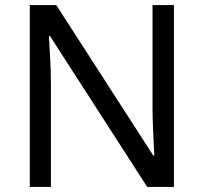

<svg xmlns="http://www.w3.org/2000/svg" viewBox="-20 -734 800 754"><path d="M663 0H558L176 -593H172Q174 -558 177 -506Q180 -454 180 -399V0H97V-714H201L582 -123H586Q585 -139 583.5 -171Q582 -203 580.5 -241Q579 -279 579 -311V-714H663Z"/></svg>

Font: Noto Znamenny Musical Notation
Style: Regular
Weight: 400
Version: Version 1.003; ttfautohint (v1.8.4.7-5d5b)